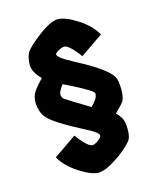

<svg xmlns="http://www.w3.org/2000/svg" viewBox="-114 -829 752 921"><g transform="rotate(-15 262.0 -369.0)"><path d="M81 -112 194 -190 202 -179Q246 -123 267 -123Q278 -123 296 -136.5Q314 -150 314 -158Q314 -166 300 -177Q286 -188 229 -217.5Q172 -247 125.5 -277.5Q79 -308 67 -336Q55 -364 55 -392.5Q55 -421 69 -443Q83 -465 115 -497Q75 -537 75 -571.5Q75 -606 86.5 -629.5Q98 -653 161.5 -701.5Q225 -750 261 -750Q297 -750 355.5 -713Q414 -676 443 -626L330 -548L322 -559Q278 -615 257 -615Q246 -615 228 -605Q210 -595 210 -589Q210 -583 223 -571Q236 -559 290 -530Q430 -457 458 -410Q469 -391 469 -347Q469 -303 457 -286.5Q445 -270 414 -241Q428 -228 438.5 -210Q449 -192 449 -154Q449 -116 438 -100Q411 -65 353 -26.5Q295 12 261 12Q227 12 168.5 -25Q110 -62 81 -112ZM203 -443Q180 -411 180 -398Q180 -385 190 -375Q200 -367 309 -301Q344 -334 344 -358Q344 -364 336 -370Q305 -394 203 -443Z"/></g></svg>

Font: Germania One
Style: Regular
Weight: 400
Designer: John Vargas Beltran
Foundry: John Vargas Beltran
Version: Version 1.001